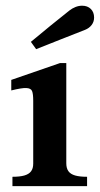

<svg xmlns="http://www.w3.org/2000/svg" viewBox="-20 -636 342 656"><path d="M93.5 -77V-291.5Q93.5 -315.5 89.5 -325Q85.5 -334.5 70 -335.2Q54.5 -336 18.5 -327V-363L185 -420.5H206.5V-78.5Q206.5 -61 213.8 -51Q221 -41 236.5 -36.5Q252 -32 277.5 -32V0H22.5V-32Q48 -32 63.5 -36.5Q79 -41 86.2 -50.8Q93.5 -60.5 93.5 -77ZM217 -600Q226.5 -607.5 237.8 -612Q249 -616.5 260.5 -616.5Q279 -616.5 290.2 -605.5Q301.5 -594.5 301.5 -576Q301.5 -561.5 293 -550.5Q284.5 -539.5 270.5 -534Q213.5 -511.5 186 -500.8Q158.5 -490 103.5 -468L85.5 -493Q112 -515 153.2 -548.8Q194.5 -582.5 217 -600Z"/></svg>

Font: Didactic
Style: Regular
Weight: 400
Designer: Tyler Finck
Foundry: Etcetera Type Co
Version: Version 3.007;FEAKit 1.0